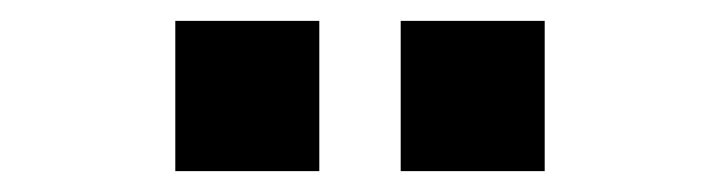

<svg xmlns="http://www.w3.org/2000/svg" viewBox="-20 -824 690 184"><path d="M364 -804H502V-660H364ZM148 -804H286V-660H148Z"/></svg>

Font: Biryani ExtraBold
Style: Regular
Weight: 800
Designer: Dan Reynolds and Mathieu Reguer
Foundry: Dan Reynolds and Mathieu Reguer
Version: Version 1.004; ttfautohint (v1.1) -l 5 -r 5 -G 72 -x 0 -D la